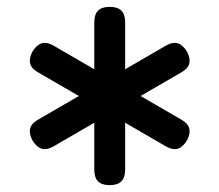

<svg xmlns="http://www.w3.org/2000/svg" viewBox="-20 -610 640 560"><path d="M300 -70Q277 -70 266 -81Q255 -92 255 -115V-252L136 -183Q129 -179 122.5 -177Q116 -175 110 -175Q101 -175 93.5 -180Q86 -185 80 -192.5Q74 -200 70.5 -209.5Q67 -219 67 -227Q67 -238 73 -246Q79 -254 91 -261L210 -330L91 -399Q79 -406 73 -414Q67 -422 67 -433Q67 -441 70.5 -450.5Q74 -460 80 -467.5Q86 -475 93.5 -480Q101 -485 110 -485Q116 -485 122.5 -483Q129 -481 136 -477L255 -408V-545Q255 -568 266 -579Q277 -590 300 -590Q323 -590 334 -579Q345 -568 345 -545V-408L464 -477Q471 -481 477.5 -483Q484 -485 490 -485Q499 -485 506.5 -480Q514 -475 520 -467.5Q526 -460 529.5 -450.5Q533 -441 533 -433Q533 -422 527 -414Q521 -406 509 -399L390 -330L509 -261Q521 -254 527 -246Q533 -238 533 -227Q533 -219 529.5 -209.5Q526 -200 520 -192.5Q514 -185 506.5 -180Q499 -175 490 -175Q484 -175 477.5 -177Q471 -179 464 -183L345 -252V-115Q345 -92 334 -81Q323 -70 300 -70Z"/></svg>

Font: Maple Mono
Style: Regular
Weight: 400
Monospace: yes
Designer: subframe7536
Version: Version 7.300